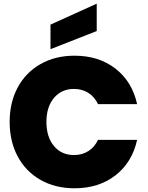

<svg xmlns="http://www.w3.org/2000/svg" viewBox="-20 -1013 798 1038"><path d="M32.2 -354Q32.2 -458.5 75.4 -539.6Q118.7 -620.6 198.5 -666.3Q278.3 -711.9 382.8 -711.9Q514.6 -711.9 604.7 -641.6Q694.8 -571.3 721.2 -450.2H509.8Q491.2 -489.7 457.5 -511Q423.8 -532.2 379.9 -532.2Q312.5 -532.2 271.7 -483.6Q231 -435.1 231 -354Q231 -272.5 271.7 -223.6Q312.5 -174.8 379.9 -174.8Q423.8 -174.8 457.5 -196Q491.2 -217.3 509.8 -256.8H721.2Q694.8 -135.7 604.7 -65.4Q514.6 4.9 382.8 4.9Q278.3 4.9 198.5 -40.8Q118.7 -86.4 75.4 -167.7Q32.2 -249 32.2 -354ZM252.9 -879.9 502.9 -993.2V-845.2L252.9 -747.1Z"/></svg>

Font: Poppins ExtraBold
Style: Regular
Weight: 800
Designer: Ninad Kale (Devanagari), Jonny Pinhorn (Latin)
Foundry: Indian Type Foundry
Version: Version 3.200;PS 1.000;hotconv 16.6.54;makeotf.lib2.5.65590